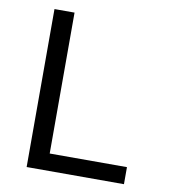

<svg xmlns="http://www.w3.org/2000/svg" viewBox="-80 -781 761 851"><g transform="rotate(10 300.0 -355.5)"><path d="M187 -76.7H534.7V0H96.7V-710.9H187Z"/></g></svg>

Font: TypoPRO Roboto Mono
Style: Regular
Weight: 400
Designer: Google
Version: Version 2.000986; 2015; ttfautohint (v1.3)